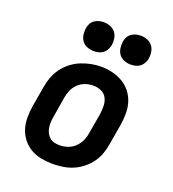

<svg xmlns="http://www.w3.org/2000/svg" viewBox="-139 -863 877 976"><g transform="rotate(20 300.0 -375.0)"><path d="M255 8Q224 8 193 2Q162 -4 136.5 -19Q111 -34 92.5 -57.5Q74 -81 65 -109.5Q56 -138 56 -169.5Q56 -201 61 -233L80 -343Q84 -370 94 -397Q104 -424 121 -447.5Q138 -471 161.5 -489.5Q185 -508 211.5 -519Q238 -530 265.5 -535.5Q293 -541 321 -541Q353 -541 383 -533.5Q413 -526 438.5 -511Q464 -496 482.5 -472.5Q501 -449 510 -420.5Q519 -392 519 -360.5Q519 -329 514 -297L495 -187Q491 -160 481.5 -133Q472 -106 455 -82.5Q438 -59 414.5 -40.5Q391 -22 364.5 -11Q338 0 310 4Q282 8 255 8ZM257 -93Q279 -93 301 -100.5Q323 -108 339.5 -124Q356 -140 365.5 -161Q375 -182 378 -203L397 -313Q400 -336 399.5 -358.5Q399 -381 389 -400Q379 -419 359 -428Q339 -437 316 -437Q294 -437 272.5 -429.5Q251 -422 234.5 -406Q218 -390 209 -369Q200 -348 197 -327L179 -217Q176 -202 175.5 -187Q175 -172 177.5 -157.5Q180 -143 186.5 -130.5Q193 -118 203.5 -109Q214 -100 228 -96.5Q242 -93 257 -93ZM456 -602Q438 -602 420.5 -609Q403 -616 393 -629.5Q383 -643 380 -661.5Q377 -680 380 -699Q382 -712 388.5 -724Q395 -736 406.5 -744Q418 -752 431 -755Q444 -758 456 -758Q475 -758 492 -751Q509 -744 519.5 -730.5Q530 -717 533 -698.5Q536 -680 533 -661Q530 -648 523.5 -636Q517 -624 506 -616Q495 -608 482 -605Q469 -602 456 -602ZM256 -602Q238 -602 220.5 -609Q203 -616 193 -629.5Q183 -643 180 -661.5Q177 -680 180 -699Q182 -712 188.5 -724Q195 -736 206.5 -744Q218 -752 231 -755Q244 -758 256 -758Q275 -758 292 -751Q309 -744 319.5 -730.5Q330 -717 333 -698.5Q336 -680 333 -661Q330 -648 323.5 -636Q317 -624 306 -616Q295 -608 282 -605Q269 -602 256 -602Z"/></g></svg>

Font: Iosevka Curly Slab Extended
Style: Bold Italic
Weight: 700
Width: 7
Italic angle: -9°
Monospace: yes
Designer: Belleve Invis
Foundry: Belleve Invis
Version: Version 11.0.0; ttfautohint (v1.8.3)